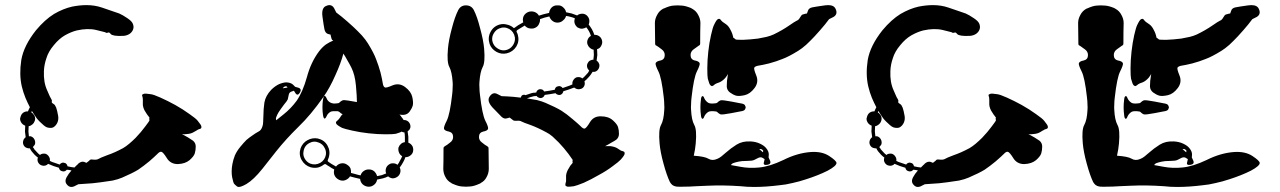

<svg xmlns="http://www.w3.org/2000/svg" viewBox="-20 -741 5079 762"><path d="M764.6 -261.7Q779.3 -244.1 779.3 -238.3Q779.3 -237.3 779.3 -236.3Q779.3 -232.4 777.3 -231.4Q775.4 -229.5 770.5 -228.5Q764.6 -226.6 762.7 -224.6Q759.8 -223.6 749 -216.8Q738.3 -210 721.7 -209Q715.8 -208 711.9 -208Q707 -208 702.1 -209Q713.9 -202.1 726.6 -195.3Q739.3 -187.5 746.1 -182.6Q756.8 -173.8 756.8 -159.2Q756.8 -144.5 752.9 -131.8Q749 -120.1 732.4 -105.5Q714.8 -90.8 685.5 -89.8Q656.2 -89.8 641.6 -114.3Q627 -137.7 620.1 -138.7Q613.3 -139.6 604.5 -129.9Q594.7 -120.1 572.3 -100.6Q549.8 -82 528.3 -67.4Q505.9 -53.7 464.8 -36.1Q449.2 -29.3 426.8 -24.4Q403.3 -20.5 379.9 -17.6Q345.7 -12.7 318.4 -11.7Q291 -9.8 291 -9.8Q291 -9.8 273.4 -1Q267.6 1 262.7 1Q252 1 243.2 -11.7Q236.3 -22.5 244.1 -37.1Q252 -51.8 263.7 -64.5Q258.8 -65.4 254.9 -66.4Q250 -66.4 245.1 -67.4Q242.2 -63.5 237.3 -61.5Q231.4 -59.6 226.6 -61.5Q221.7 -62.5 217.8 -66.4Q214.8 -70.3 213.9 -75.2Q203.1 -78.1 192.4 -82Q181.6 -85.9 170.9 -90.8Q167 -85.9 160.2 -84Q153.3 -82 147.5 -84Q137.7 -85.9 131.8 -95.7Q127 -104.5 129.9 -114.3Q129.9 -114.3 129.9 -114.3Q129.9 -114.3 130.9 -115.2Q123 -121.1 117.2 -127Q111.3 -133.8 105.5 -140.6Q103.5 -143.6 101.6 -146.5Q99.6 -149.4 98.6 -152.3Q95.7 -152.3 93.8 -152.3Q90.8 -152.3 88.9 -153.3Q79.1 -155.3 74.2 -164.1Q69.3 -172.9 72.3 -182.6Q73.2 -187.5 76.2 -190.4Q78.1 -194.3 82 -196.3Q80.1 -207 79.1 -218.8Q79.1 -229.5 80.1 -242.2Q69.3 -246.1 63.5 -255.9Q59.6 -262.7 59.6 -269.5Q60.5 -273.4 61.5 -277.3Q64.5 -288.1 72.3 -293.9Q81.1 -299.8 90.8 -298.8Q92.8 -303.7 94.7 -307.6Q96.7 -311.5 98.6 -315.4Q89.8 -332 81.1 -352.5Q72.3 -374 66.4 -398.4Q55.7 -445.3 64.5 -502.9Q74.2 -559.6 123 -621.1Q158.2 -663.1 194.3 -685.5Q231.4 -707 266.6 -714.8Q296.9 -720.7 323.2 -720.7Q356.4 -720.7 384.8 -710.9Q437.5 -693.4 453.1 -687.5Q466.8 -681.6 485.4 -668.9Q502.9 -657.2 506.8 -647.5Q508.8 -643.6 509.8 -636.7Q510.7 -629.9 507.8 -623Q503.9 -613.3 494.1 -606.4Q483.4 -599.6 469.7 -598.6Q447.3 -597.7 435.5 -599.6Q423.8 -601.6 419.9 -605.5Q417 -609.4 414.1 -611.3Q411.1 -613.3 408.2 -611.3Q405.3 -610.4 402.3 -610.4Q399.4 -611.3 396.5 -613.3Q394.5 -614.3 361.3 -622.1Q328.1 -629.9 284.2 -620.1Q261.7 -614.3 237.3 -600.6Q213.9 -586.9 193.4 -561.5Q171.9 -536.1 164.1 -509.8Q155.3 -484.4 154.3 -459Q152.3 -415 167 -382.8Q180.7 -350.6 182.6 -349.6Q184.6 -346.7 185.5 -343.8Q186.5 -340.8 185.5 -337.9Q184.6 -334 187.5 -332Q189.5 -330.1 194.3 -327.1Q198.2 -325.2 203.1 -313.5Q207 -302.7 210.9 -280.3Q212.9 -266.6 208 -254.9Q203.1 -244.1 195.3 -238.3Q189.5 -233.4 181.6 -233.4Q174.8 -233.4 170.9 -234.4Q161.1 -235.4 145.5 -251Q128.9 -265.6 121.1 -278.3Q118.2 -282.2 115.2 -287.1Q111.3 -293 106.4 -300.8Q106.4 -298.8 105.5 -297.9Q104.5 -296.9 104.5 -294.9Q112.3 -290 117.2 -281.2Q121.1 -271.5 118.2 -261.7Q115.2 -252.9 108.4 -247.1Q101.6 -241.2 93.8 -240.2Q92.8 -229.5 92.8 -219.7Q93.8 -210 94.7 -200.2Q96.7 -200.2 98.6 -200.2Q99.6 -200.2 101.6 -200.2Q111.3 -197.3 116.2 -188.5Q121.1 -179.7 119.1 -169.9Q118.2 -166 115.2 -163.1Q113.3 -160.2 110.4 -157.2Q112.3 -155.3 113.3 -153.3Q115.2 -151.4 116.2 -148.4Q121.1 -142.6 127 -136.7Q131.8 -130.9 138.7 -126Q142.6 -129.9 148.4 -130.9Q154.3 -131.8 160.2 -130.9Q168.9 -127.9 173.8 -120.1Q179.7 -111.3 177.7 -102.5Q186.5 -97.7 197.3 -94.7Q207 -90.8 216.8 -87.9Q219.7 -92.8 225.6 -94.7Q230.5 -96.7 235.4 -94.7Q241.2 -93.8 244.1 -89.8Q247.1 -85.9 248 -81.1Q254.9 -80.1 261.7 -78.1Q268.6 -77.1 275.4 -76.2Q280.3 -81.1 284.2 -85Q289.1 -88.9 291 -91.8Q302.7 -101.6 313.5 -98.6Q323.2 -94.7 323.2 -94.7Q323.2 -94.7 328.1 -98.6Q334 -102.5 336.9 -106.4Q340.8 -109.4 352.5 -107.4Q364.3 -106.4 371.1 -110.4Q377 -114.3 405.3 -125Q434.6 -134.8 468.8 -153.3Q480.5 -160.2 493.2 -170.9Q505.9 -181.6 518.6 -194.3Q541 -217.8 556.6 -239.3Q573.2 -260.7 573.2 -263.7Q573.2 -266.6 572.3 -269.5Q572.3 -272.5 573.2 -274.4Q569.3 -279.3 563.5 -287.1Q558.6 -293.9 553.7 -302.7Q545.9 -318.4 546.9 -331.1Q546.9 -343.8 546.9 -346.7Q546.9 -349.6 545.9 -355.5Q543.9 -360.4 543.9 -363.3Q543.9 -366.2 549.8 -368.2Q554.7 -371.1 578.1 -367.2Q588.9 -366.2 617.2 -353.5Q645.5 -340.8 675.8 -324.2Q707 -306.6 732.4 -288.1Q757.8 -270.5 764.6 -261.7Z M1600.6 -174.8Q1600.6 -174.8 1600.6 -174.8Q1611.3 -170.9 1617.2 -160.2Q1620.1 -154.3 1620.1 -146.5Q1620.1 -142.6 1619.1 -138.7Q1616.2 -128.9 1607.4 -123Q1599.6 -117.2 1588.9 -117.2Q1585 -105.5 1579.1 -95.7Q1573.2 -85 1566.4 -76.2Q1571.3 -66.4 1568.4 -55.7Q1565.4 -44.9 1556.6 -39.1Q1547.9 -33.2 1538.1 -33.2Q1528.3 -34.2 1520.5 -41Q1510.7 -36.1 1500 -33.2Q1488.3 -30.3 1476.6 -28.3Q1474.6 -15.6 1464.8 -7.8Q1454.1 1 1441.4 0Q1428.7 -1 1418.9 -9.8Q1410.2 -18.6 1409.2 -31.2Q1409.2 -31.2 1409.2 -31.2Q1409.2 -31.2 1408.2 -31.2Q1398.4 -33.2 1387.7 -36.1Q1377.9 -38.1 1369.1 -41Q1368.2 -41 1368.2 -40Q1368.2 -39.1 1367.2 -38.1Q1358.4 -27.3 1344.7 -24.4Q1331.1 -22.5 1319.3 -31.2Q1310.5 -37.1 1306.6 -47.9Q1303.7 -57.6 1306.6 -68.4Q1294.9 -74.2 1287.1 -80.1Q1278.3 -85 1273.4 -88.9Q1271.5 -89.8 1270.5 -89.8Q1268.6 -89.8 1266.6 -88.9Q1255.9 -80.1 1242.2 -76.2Q1227.5 -73.2 1212.9 -77.1Q1189.5 -84 1176.8 -106.4Q1165 -127.9 1172.9 -152.3Q1180.7 -173.8 1200.2 -184.6Q1219.7 -195.3 1241.2 -191.4Q1266.6 -185.5 1279.3 -164.1Q1292 -141.6 1285.2 -118.2Q1285.2 -115.2 1283.2 -112.3Q1282.2 -109.4 1281.2 -106.4Q1280.3 -104.5 1280.3 -102.5Q1281.2 -100.6 1282.2 -99.6Q1287.1 -95.7 1294.9 -90.8Q1302.7 -85.9 1313.5 -80.1Q1322.3 -90.8 1335 -92.8Q1348.6 -94.7 1359.4 -85.9Q1367.2 -81.1 1371.1 -72.3Q1374 -63.5 1373 -54.7Q1381.8 -51.8 1391.6 -49.8Q1400.4 -46.9 1411.1 -44.9Q1414.1 -55.7 1423.8 -62.5Q1433.6 -69.3 1445.3 -68.4Q1457 -68.4 1465.8 -60.5Q1473.6 -52.7 1476.6 -42Q1486.3 -43.9 1495.1 -45.9Q1503.9 -48.8 1512.7 -52.7Q1508.8 -61.5 1511.7 -72.3Q1514.6 -82 1523.4 -87.9Q1531.2 -93.8 1541 -92.8Q1549.8 -92.8 1557.6 -86.9Q1563.5 -94.7 1567.4 -103.5Q1572.3 -111.3 1576.2 -121.1Q1567.4 -126 1563.5 -135.7Q1559.6 -145.5 1561.5 -155.3Q1564.5 -164.1 1571.3 -169.9Q1578.1 -175.8 1586.9 -176.8Q1586.9 -186.5 1586.9 -197.3Q1586.9 -207 1585 -215.8Q1583 -215.8 1582 -215.8Q1580.1 -216.8 1578.1 -216.8Q1577.1 -216.8 1576.2 -217.8Q1575.2 -217.8 1574.2 -218.8Q1571.3 -216.8 1565.4 -214.8Q1559.6 -212.9 1550.8 -210Q1541 -208 1509.8 -208Q1478.5 -208 1443.4 -211.9Q1408.2 -215.8 1377.9 -222.7Q1347.7 -229.5 1337.9 -233.4Q1317.4 -244.1 1314.5 -250Q1312.5 -254.9 1313.5 -256.8Q1314.5 -258.8 1319.3 -262.7Q1323.2 -266.6 1325.2 -268.6Q1326.2 -270.5 1330.1 -275.4Q1333 -281.2 1339.8 -288.1Q1333 -290 1329.1 -294.9Q1325.2 -298.8 1319.3 -299.8Q1313.5 -299.8 1304.7 -299.8Q1295.9 -299.8 1291 -296.9Q1280.3 -290 1276.4 -280.3Q1271.5 -269.5 1267.6 -270.5Q1263.7 -271.5 1261.7 -286.1Q1259.8 -299.8 1259.8 -311.5Q1259.8 -312.5 1259.8 -315.4Q1259.8 -317.4 1259.8 -318.4Q1259.8 -330.1 1261.7 -344.7Q1263.7 -358.4 1267.6 -360.4Q1271.5 -361.3 1276.4 -350.6Q1280.3 -339.8 1291 -334Q1295.9 -331.1 1304.7 -330.1Q1313.5 -330.1 1319.3 -331.1Q1325.2 -331.1 1329.1 -335.9Q1333 -339.8 1339.8 -342.8Q1344.7 -344.7 1362.3 -341.8Q1380.9 -338.9 1396.5 -335.9Q1396.5 -358.4 1392.6 -401.4Q1388.7 -444.3 1375 -471.7Q1367.2 -487.3 1358.4 -502Q1350.6 -516.6 1342.8 -528.3Q1333 -490.2 1310.5 -441.4Q1289.1 -392.6 1263.7 -356.4Q1213.9 -285.2 1164.1 -237.3Q1114.3 -188.5 1076.2 -140.6Q1056.6 -116.2 1021.5 -71.3Q986.3 -27.3 958 -10.7Q937.5 1 927.7 1Q923.8 1 920.9 -1Q912.1 -7.8 909.2 -11.7Q906.2 -14.6 901.4 -37.1Q899.4 -47.9 899.4 -60.5Q899.4 -74.2 902.3 -89.8Q905.3 -106.4 912.1 -124Q919.9 -141.6 933.6 -158.2Q947.3 -174.8 958 -185.5Q969.7 -195.3 978.5 -201.2Q996.1 -213.9 1005.9 -218.8Q1016.6 -223.6 1021.5 -239.3Q1024.4 -247.1 1024.4 -257.8Q1025.4 -269.5 1025.4 -282.2Q1025.4 -306.6 1029.3 -334Q1034.2 -361.3 1056.6 -384.8Q1071.3 -399.4 1087.9 -407.2Q1104.5 -414.1 1117.2 -414.1Q1133.8 -413.1 1142.6 -405.3Q1151.4 -396.5 1151.4 -396.5Q1151.4 -396.5 1165 -392.6Q1178.7 -387.7 1169.9 -373Q1161.1 -359.4 1153.3 -370.1Q1146.5 -380.9 1146.5 -380.9Q1146.5 -380.9 1137.7 -377.9Q1127.9 -375 1126 -365.2Q1124 -354.5 1122.1 -346.7Q1119.1 -339.8 1107.4 -326.2Q1102.5 -320.3 1093.8 -307.6Q1084 -293.9 1080.1 -285.2Q1074.2 -273.4 1075.2 -268.6Q1076.2 -263.7 1076.2 -263.7Q1076.2 -263.7 1105.5 -287.1Q1134.8 -310.5 1157.2 -340.8Q1181.6 -376 1198.2 -435.5Q1213.9 -494.1 1246.1 -537.1Q1258.8 -553.7 1273.4 -564.5Q1288.1 -574.2 1302.7 -580.1Q1299.8 -582 1297.9 -583Q1296.9 -585 1295.9 -586.9Q1294.9 -590.8 1293 -597.7Q1292 -603.5 1292 -603.5Q1292 -603.5 1281.2 -606.4Q1270.5 -610.4 1267.6 -625Q1264.6 -639.6 1259.8 -674.8Q1254.9 -710.9 1275.4 -717.8Q1281.2 -720.7 1287.1 -720.7Q1298.8 -720.7 1305.7 -709Q1314.5 -691.4 1314.5 -691.4Q1314.5 -691.4 1335.9 -674.8Q1357.4 -657.2 1382.8 -633.8Q1400.4 -617.2 1416 -600.6Q1431.6 -583 1440.4 -568.4Q1463.9 -530.3 1472.7 -505.9Q1482.4 -481.4 1490.2 -453.1Q1497.1 -424.8 1499 -411.1Q1501 -397.5 1506.8 -394.5Q1511.7 -390.6 1538.1 -402.3Q1564.5 -413.1 1587.9 -395.5Q1611.3 -377.9 1616.2 -356.4Q1621.1 -334 1618.2 -322.3Q1614.3 -309.6 1605.5 -297.9Q1596.7 -286.1 1582 -285.2Q1579.1 -285.2 1575.2 -285.2Q1570.3 -285.2 1565.4 -286.1Q1568.4 -283.2 1570.3 -281.2Q1572.3 -278.3 1574.2 -275.4Q1576.2 -273.4 1578.1 -270.5Q1580.1 -267.6 1582 -264.6Q1584 -264.6 1586.9 -264.6Q1588.9 -264.6 1590.8 -263.7Q1600.6 -260.7 1605.5 -252Q1610.4 -243.2 1608.4 -233.4Q1606.4 -229.5 1604.5 -225.6Q1601.6 -222.7 1597.7 -219.7Q1599.6 -209 1600.6 -198.2Q1600.6 -186.5 1600.6 -174.8ZM1112.3 -398.4Q1112.3 -398.4 1112.3 -398.4Q1106.4 -396.5 1104.5 -393.6Q1102.5 -390.6 1102.5 -390.6Q1108.4 -391.6 1121.1 -393.6Q1121.1 -393.6 1119.1 -396.5Q1117.2 -399.4 1112.3 -398.4ZM1273.4 -127Q1275.4 -142.6 1267.6 -155.3Q1260.7 -168.9 1246.1 -174.8Q1225.6 -183.6 1207 -172.9Q1187.5 -162.1 1184.6 -139.6Q1181.6 -125 1189.5 -111.3Q1197.3 -97.7 1210.9 -91.8Q1231.4 -84 1251 -94.7Q1269.5 -105.5 1273.4 -127Z M1913.1 -161.1Q1913.1 -161.1 1913.1 -161.1Q1916 -159.2 1918 -157.2Q1918.9 -154.3 1918.9 -152.3Q1918.9 -125 1919.9 -71.3Q1919.9 -53.7 1911.1 -38.1Q1903.3 -22.5 1887.7 -14.6Q1886.7 -13.7 1885.7 -12.7Q1883.8 -11.7 1882.8 -11.7Q1861.3 -2 1846.7 -1Q1832 0 1829.1 0Q1827.1 0 1812.5 -1Q1797.9 -2 1776.4 -11.7Q1775.4 -11.7 1773.4 -12.7Q1772.5 -13.7 1771.5 -14.6Q1755.9 -22.5 1748 -38.1Q1739.3 -53.7 1739.3 -71.3Q1740.2 -97.7 1740.2 -152.3Q1740.2 -154.3 1741.2 -157.2Q1743.2 -159.2 1746.1 -161.1Q1753.9 -165 1765.6 -174.8Q1778.3 -183.6 1778.3 -197.3Q1778.3 -214.8 1761.7 -218.8Q1745.1 -221.7 1742.2 -229.5Q1740.2 -237.3 1752.9 -261.7Q1765.6 -287.1 1774.4 -365.2Q1776.4 -380.9 1776.4 -393.6Q1777.3 -406.2 1776.4 -416Q1773.4 -456.1 1763.7 -474.6Q1752.9 -493.2 1757.8 -547.9Q1760.7 -582 1773.4 -628.9Q1785.2 -674.8 1798.8 -701.2Q1808.6 -719.7 1829.1 -719.7Q1850.6 -719.7 1860.4 -701.2Q1874 -674.8 1885.7 -627.9Q1898.4 -582 1901.4 -547.9Q1906.2 -493.2 1895.5 -474.6Q1885.7 -456.1 1882.8 -416Q1881.8 -406.2 1882.8 -393.6Q1882.8 -380.9 1884.8 -365.2Q1893.6 -287.1 1906.2 -261.7Q1918.9 -237.3 1917 -229.5Q1914.1 -221.7 1897.5 -218.8Q1880.9 -214.8 1880.9 -197.3Q1880.9 -183.6 1893.6 -174.8Q1905.3 -165 1913.1 -161.1ZM2457 -138.7Q2457 -138.7 2457 -138.7Q2459 -137.7 2459 -132.8Q2459 -131.8 2459 -130.9Q2459 -125 2443.4 -107.4Q2436.5 -99.6 2411.1 -81.1Q2386.7 -62.5 2355.5 -45.9Q2325.2 -28.3 2296.9 -15.6Q2267.6 -3.9 2257.8 -2Q2244.1 0 2236.3 0Q2231.4 0 2229.5 -1Q2223.6 -3.9 2223.6 -5.9Q2223.6 -8.8 2224.6 -14.6Q2226.6 -19.5 2226.6 -22.5Q2226.6 -25.4 2226.6 -38.1Q2225.6 -50.8 2233.4 -66.4Q2238.3 -75.2 2243.2 -83Q2249 -89.8 2252.9 -94.7Q2252 -97.7 2252 -100.6Q2252.9 -103.5 2252.9 -106.4Q2252 -108.4 2236.3 -129.9Q2219.7 -152.3 2197.3 -175.8Q2185.5 -187.5 2172.9 -199.2Q2160.2 -210 2148.4 -215.8Q2114.3 -234.4 2085 -245.1Q2056.6 -254.9 2049.8 -258.8Q2043.9 -262.7 2032.2 -261.7Q2020.5 -260.7 2016.6 -263.7Q2012.7 -266.6 2007.8 -270.5Q2002.9 -274.4 2002.9 -274.4Q2002.9 -274.4 1992.2 -271.5Q1981.4 -267.6 1970.7 -277.3Q1960 -288.1 1935.5 -313.5Q1911.1 -339.8 1922.9 -357.4Q1935.5 -377 1953.1 -368.2Q1970.7 -359.4 1970.7 -359.4Q1970.7 -359.4 1993.2 -358.4Q2015.6 -357.4 2046.9 -353.5Q2046.9 -353.5 2046.9 -354.5Q2046.9 -354.5 2046.9 -354.5Q2047.9 -357.4 2049.8 -360.4Q2051.8 -363.3 2055.7 -364.3Q2058.6 -365.2 2060.5 -365.2Q2063.5 -364.3 2065.4 -363.3Q2072.3 -366.2 2080.1 -368.2Q2087.9 -371.1 2096.7 -373Q2098.6 -373 2101.6 -373Q2104.5 -374 2108.4 -374Q2109.4 -378.9 2112.3 -381.8Q2115.2 -384.8 2120.1 -386.7Q2126 -387.7 2131.8 -385.7Q2136.7 -383.8 2139.6 -377.9Q2149.4 -379.9 2160.2 -380.9Q2169.9 -382.8 2181.6 -384.8Q2182.6 -389.6 2185.5 -393.6Q2188.5 -397.5 2194.3 -398.4Q2199.2 -400.4 2204.1 -398.4Q2210 -396.5 2212.9 -391.6Q2222.7 -394.5 2232.4 -398.4Q2242.2 -401.4 2252 -406.2Q2250 -415 2255.9 -423.8Q2260.7 -431.6 2269.5 -434.6Q2275.4 -435.5 2281.2 -434.6Q2287.1 -433.6 2291 -429.7Q2297.9 -434.6 2302.7 -440.4Q2308.6 -446.3 2313.5 -452.1Q2314.5 -454.1 2316.4 -457Q2317.4 -459 2318.4 -460.9Q2316.4 -462.9 2313.5 -466.8Q2311.5 -469.7 2310.5 -473.6Q2307.6 -483.4 2313.5 -492.2Q2318.4 -501 2328.1 -502.9Q2329.1 -503.9 2331.1 -503.9Q2333 -503.9 2335 -503.9Q2335.9 -513.7 2336.9 -523.4Q2336.9 -533.2 2335.9 -543.9Q2328.1 -544.9 2321.3 -550.8Q2314.5 -556.6 2311.5 -565.4Q2308.6 -575.2 2312.5 -584Q2316.4 -593.8 2325.2 -598.6Q2322.3 -608.4 2317.4 -617.2Q2312.5 -626 2306.6 -632.8Q2299.8 -627.9 2290 -627Q2281.2 -627 2272.5 -631.8Q2263.7 -638.7 2260.7 -648.4Q2257.8 -658.2 2261.7 -668Q2253.9 -671.9 2245.1 -673.8Q2235.4 -676.8 2226.6 -677.7Q2223.6 -667 2214.8 -660.2Q2207 -652.3 2195.3 -651.4Q2182.6 -650.4 2173.8 -657.2Q2164.1 -664.1 2160.2 -675.8Q2150.4 -672.9 2140.6 -670.9Q2131.8 -668 2123 -665Q2124 -656.2 2120.1 -648.4Q2117.2 -639.6 2109.4 -633.8Q2098.6 -626 2085 -627.9Q2071.3 -628.9 2062.5 -639.6Q2052.7 -633.8 2044.9 -628.9Q2037.1 -624 2032.2 -621.1Q2030.3 -619.1 2030.3 -617.2Q2029.3 -615.2 2030.3 -614.3Q2032.2 -611.3 2033.2 -608.4Q2034.2 -605.5 2035.2 -602.5Q2042 -578.1 2029.3 -556.6Q2015.6 -535.2 1991.2 -529.3Q1969.7 -524.4 1950.2 -535.2Q1929.7 -546.9 1922.9 -567.4Q1915 -591.8 1926.8 -614.3Q1938.5 -636.7 1962.9 -643.6Q1977.5 -647.5 1991.2 -643.6Q2005.9 -640.6 2016.6 -631.8Q2017.6 -629.9 2019.5 -629.9Q2021.5 -629.9 2022.5 -630.9Q2028.3 -634.8 2036.1 -640.6Q2044.9 -645.5 2056.6 -652.3Q2053.7 -662.1 2056.6 -672.9Q2059.6 -682.6 2069.3 -689.5Q2080.1 -697.3 2094.7 -695.3Q2108.4 -693.4 2117.2 -681.6Q2117.2 -680.7 2118.2 -680.7Q2118.2 -679.7 2118.2 -678.7Q2127.9 -681.6 2137.7 -684.6Q2147.5 -686.5 2158.2 -689.5Q2158.2 -689.5 2158.2 -689.5Q2159.2 -689.5 2159.2 -689.5Q2160.2 -701.2 2168.9 -710.9Q2177.7 -719.7 2190.4 -719.7Q2191.4 -719.7 2192.4 -719.7Q2205.1 -720.7 2213.9 -712.9Q2224.6 -704.1 2226.6 -692.4Q2238.3 -690.4 2249 -687.5Q2259.8 -683.6 2270.5 -679.7Q2277.3 -685.5 2288.1 -686.5Q2297.9 -687.5 2306.6 -681.6Q2315.4 -674.8 2318.4 -664.1Q2320.3 -653.3 2316.4 -643.6Q2323.2 -634.8 2329.1 -625Q2335 -614.3 2338.9 -602.5Q2348.6 -603.5 2357.4 -597.7Q2366.2 -591.8 2369.1 -581.1Q2372.1 -570.3 2366.2 -559.6Q2361.3 -548.8 2349.6 -545.9Q2350.6 -533.2 2350.6 -522.5Q2349.6 -510.7 2347.7 -500Q2351.6 -498 2354.5 -494.1Q2356.4 -491.2 2358.4 -486.3Q2360.4 -476.6 2355.5 -467.8Q2350.6 -459 2340.8 -456.1Q2338.9 -456.1 2335.9 -456.1Q2334 -455.1 2332 -456.1Q2330.1 -453.1 2328.1 -450.2Q2326.2 -447.3 2324.2 -444.3Q2319.3 -437.5 2312.5 -430.7Q2306.6 -423.8 2299.8 -418.9Q2299.8 -418 2299.8 -418Q2299.8 -418 2299.8 -417Q2302.7 -407.2 2297.9 -398.4Q2293 -389.6 2283.2 -387.7Q2276.4 -385.7 2269.5 -387.7Q2263.7 -389.6 2258.8 -393.6Q2248 -389.6 2237.3 -385.7Q2226.6 -381.8 2215.8 -378.9Q2214.8 -374 2211.9 -370.1Q2209 -366.2 2203.1 -364.3Q2198.2 -363.3 2193.4 -365.2Q2187.5 -367.2 2184.6 -371.1Q2172.9 -369.1 2162.1 -367.2Q2151.4 -365.2 2141.6 -364.3Q2140.6 -360.4 2137.7 -357.4Q2133.8 -353.5 2129.9 -352.5Q2124 -350.6 2118.2 -353.5Q2112.3 -355.5 2109.4 -360.4Q2106.4 -360.4 2104.5 -359.4Q2101.6 -359.4 2099.6 -359.4Q2091.8 -357.4 2085 -355.5Q2078.1 -353.5 2071.3 -350.6Q2091.8 -347.7 2111.3 -343.8Q2130.9 -338.9 2144.5 -333Q2185.5 -315.4 2208 -301.8Q2229.5 -288.1 2252 -268.6Q2274.4 -250 2284.2 -240.2Q2293 -230.5 2299.8 -230.5Q2306.6 -231.4 2321.3 -255.9Q2335.9 -280.3 2365.2 -279.3Q2394.5 -279.3 2412.1 -263.7Q2428.7 -249 2432.6 -237.3Q2436.5 -225.6 2436.5 -210Q2436.5 -195.3 2425.8 -186.5Q2418.9 -181.6 2406.2 -174.8Q2393.6 -167 2381.8 -161.1Q2386.7 -161.1 2391.6 -161.1Q2396.5 -161.1 2401.4 -161.1Q2418 -159.2 2428.7 -153.3Q2439.5 -146.5 2442.4 -144.5Q2444.3 -142.6 2450.2 -141.6Q2455.1 -139.6 2457 -138.7ZM1996.1 -544.9Q2009.8 -550.8 2017.6 -564.5Q2025.4 -578.1 2023.4 -592.8Q2019.5 -615.2 2001 -626Q1981.4 -636.7 1960.9 -627.9Q1947.3 -622.1 1939.5 -608.4Q1931.6 -595.7 1933.6 -580.1Q1937.5 -558.6 1956.1 -547.9Q1975.6 -536.1 1996.1 -544.9Z M2767.6 -269.5Q2762.7 -271.5 2761.7 -285.2Q2759.8 -299.8 2759.8 -311.5Q2759.8 -312.5 2759.8 -314.5Q2759.8 -317.4 2759.8 -318.4Q2759.8 -330.1 2761.7 -344.7Q2762.7 -358.4 2767.6 -359.4Q2771.5 -361.3 2775.4 -350.6Q2780.3 -339.8 2791 -333Q2795.9 -330.1 2804.7 -330.1Q2813.5 -330.1 2819.3 -331.1Q2825.2 -331.1 2829.1 -335.9Q2833 -339.8 2839.8 -342.8Q2846.7 -344.7 2882.8 -337.9Q2918 -331.1 2918 -331.1Q2933.6 -329.1 2936.5 -323.2Q2939.5 -317.4 2939.5 -314.5Q2939.5 -312.5 2936.5 -306.6Q2933.6 -300.8 2918 -298.8Q2918 -298.8 2882.8 -292Q2846.7 -285.2 2839.8 -287.1Q2833 -290 2829.1 -293.9Q2825.2 -298.8 2819.3 -298.8Q2813.5 -299.8 2804.7 -299.8Q2795.9 -299.8 2791 -296.9Q2780.3 -290 2775.4 -279.3Q2771.5 -268.6 2767.6 -269.5ZM2806.6 -399.4Q2806.6 -399.4 2806.6 -399.4Q2804.7 -398.4 2799.8 -402.3Q2794.9 -406.2 2789.1 -428.7Q2787.1 -438.5 2787.1 -469.7Q2787.1 -501 2791 -536.1Q2794.9 -571.3 2801.8 -601.6Q2808.6 -631.8 2813.5 -641.6Q2823.2 -662.1 2829.1 -665Q2834 -667 2835.9 -666Q2838.9 -665 2841.8 -660.2Q2845.7 -656.2 2847.7 -654.3Q2850.6 -652.3 2860.4 -645.5Q2871.1 -638.7 2878.9 -623Q2883.8 -614.3 2886.7 -605.5Q2889.6 -596.7 2890.6 -590.8Q2893.6 -589.8 2895.5 -587.9Q2897.5 -585.9 2900.4 -584Q2902.3 -583 2929.7 -583Q2957 -584 2988.3 -587.9Q3005.9 -590.8 3022.5 -594.7Q3038.1 -598.6 3050.8 -604.5Q3085 -621.1 3110.4 -638.7Q3135.7 -656.2 3142.6 -659.2Q3149.4 -661.1 3155.3 -671.9Q3161.1 -682.6 3166 -683.6Q3170.9 -684.6 3176.8 -686.5Q3182.6 -687.5 3182.6 -687.5Q3182.6 -687.5 3186.5 -698.2Q3189.5 -709 3204.1 -711.9Q3218.8 -714.8 3253.9 -719.7Q3260.7 -720.7 3266.6 -720.7Q3291 -720.7 3296.9 -704.1Q3299.8 -698.2 3299.8 -692.4Q3299.8 -680.7 3288.1 -673.8Q3270.5 -665 3270.5 -665Q3270.5 -665 3253.9 -643.6Q3236.3 -622.1 3212.9 -596.7Q3196.3 -579.1 3179.7 -563.5Q3162.1 -547.9 3147.5 -539.1Q3109.4 -515.6 3085 -506.8Q3061.5 -497.1 3032.2 -489.3Q3003.9 -482.4 2990.2 -480.5Q2977.5 -478.5 2973.6 -472.7Q2970.7 -467.8 2981.4 -441.4Q2992.2 -415 2974.6 -391.6Q2957 -368.2 2935.5 -363.3Q2914.1 -358.4 2901.4 -361.3Q2888.7 -365.2 2877 -374Q2865.2 -382.8 2864.3 -397.5Q2864.3 -405.3 2865.2 -419.9Q2867.2 -434.6 2869.1 -447.3Q2867.2 -443.4 2864.3 -439.5Q2861.3 -435.5 2858.4 -431.6Q2846.7 -418.9 2835 -414.1Q2823.2 -410.2 2820.3 -408.2Q2817.4 -407.2 2813.5 -403.3Q2809.6 -400.4 2806.6 -399.4ZM3198.2 -137.7Q3198.2 -137.7 3198.2 -137.7Q3242.2 -140.6 3270.5 -122.1Q3298.8 -103.5 3299.8 -94.7Q3300.8 -83 3264.6 -63.5Q3227.5 -44.9 3178.7 -29.3Q3152.3 -20.5 3125 -14.6Q3097.7 -7.8 3074.2 -5.9Q3019.5 1 2972.7 1Q2944.3 1 2918.9 -2Q2849.6 -6.8 2788.1 -3.9Q2770.5 -2.9 2744.1 -2Q2716.8 0 2688.5 0Q2685.5 0 2674.8 0Q2665 0 2662.1 -1Q2655.3 -2 2648.4 -6.8Q2642.6 -11.7 2638.7 -18.6Q2626 -44.9 2613.3 -91.8Q2600.6 -137.7 2597.7 -171.9Q2592.8 -226.6 2603.5 -245.1Q2614.3 -264.6 2616.2 -303.7Q2617.2 -314.5 2616.2 -326.2Q2616.2 -338.9 2614.3 -354.5Q2605.5 -433.6 2592.8 -458Q2580.1 -483.4 2582 -490.2Q2585 -498 2601.6 -501Q2618.2 -504.9 2618.2 -522.5Q2618.2 -536.1 2606.4 -544.9Q2593.8 -554.7 2585.9 -559.6Q2583 -560.5 2581.1 -562.5Q2580.1 -565.4 2580.1 -567.4Q2580.1 -594.7 2579.1 -649.4Q2579.1 -666 2587.9 -681.6Q2595.7 -697.3 2611.3 -706.1Q2612.3 -706.1 2613.3 -707Q2615.2 -708 2616.2 -708Q2637.7 -717.8 2652.3 -718.8Q2667 -719.7 2668.9 -719.7Q2671.9 -719.7 2686.5 -718.8Q2701.2 -717.8 2722.7 -709Q2723.6 -708 2725.6 -707Q2726.6 -707 2727.5 -706.1Q2743.2 -697.3 2751 -681.6Q2759.8 -666 2759.8 -649.4Q2758.8 -622.1 2758.8 -568.4Q2758.8 -565.4 2757.8 -563.5Q2755.9 -560.5 2752.9 -559.6Q2745.1 -554.7 2732.4 -544.9Q2720.7 -536.1 2720.7 -522.5Q2720.7 -504.9 2737.3 -501Q2753.9 -498 2756.8 -490.2Q2758.8 -483.4 2746.1 -458Q2733.4 -433.6 2724.6 -354.5Q2722.7 -338.9 2722.7 -326.2Q2721.7 -314.5 2722.7 -304.7Q2724.6 -264.6 2735.4 -245.1Q2746.1 -226.6 2741.2 -171.9Q2740.2 -161.1 2738.3 -148.4Q2736.3 -136.7 2733.4 -123Q2776.4 -120.1 2791 -111.3Q2806.6 -101.6 2826.2 -110.4Q2834 -113.3 2842.8 -120.1Q2851.6 -127.9 2861.3 -135.7Q2879.9 -152.3 2903.3 -167Q2926.8 -181.6 2959 -179.7Q2979.5 -178.7 2996.1 -170.9Q3012.7 -163.1 3020.5 -153.3Q3031.2 -140.6 3031.2 -127.9Q3030.3 -116.2 3030.3 -116.2Q3030.3 -116.2 3036.1 -103.5Q3042 -89.8 3025.4 -86.9Q3007.8 -84 3011.7 -96.7Q3014.6 -109.4 3014.6 -109.4Q3014.6 -109.4 3006.8 -114.3Q2999 -119.1 2989.3 -114.3Q2980.5 -109.4 2973.6 -106.4Q2965.8 -102.5 2948.2 -102.5Q2940.4 -102.5 2924.8 -101.6Q2909.2 -99.6 2899.4 -96.7Q2887.7 -93.8 2883.8 -89.8Q2880.9 -85.9 2880.9 -85.9Q2880.9 -85.9 2918 -79.1Q2954.1 -72.3 2992.2 -76.2Q3035.2 -80.1 3089.8 -106.4Q3144.5 -133.8 3198.2 -137.7ZM3005.9 -146.5Q3001 -150.4 2997.1 -149.4Q2993.2 -149.4 2993.2 -149.4Q2998 -144.5 3007.8 -136.7Q3007.8 -136.7 3008.8 -140.6Q3009.8 -143.6 3005.9 -146.5Z M4124 -261.7Q4138.7 -244.1 4138.7 -238.3Q4138.7 -237.3 4138.7 -236.3Q4138.7 -232.4 4136.7 -231.4Q4134.8 -229.5 4129.9 -228.5Q4124 -226.6 4122.1 -224.6Q4119.1 -223.6 4108.4 -216.8Q4097.7 -210 4081.1 -209Q4075.2 -208 4071.3 -208Q4066.4 -208 4061.5 -209Q4073.2 -202.1 4085.9 -195.3Q4098.6 -187.5 4105.5 -182.6Q4116.2 -173.8 4116.2 -159.2Q4116.2 -144.5 4112.3 -131.8Q4108.4 -120.1 4091.8 -105.5Q4074.2 -90.8 4044.9 -89.8Q4015.6 -89.8 4001 -114.3Q3986.3 -137.7 3979.5 -138.7Q3972.7 -139.6 3963.9 -129.9Q3954.1 -120.1 3931.6 -100.6Q3909.2 -82 3887.7 -67.4Q3865.2 -53.7 3824.2 -36.1Q3808.6 -29.3 3786.1 -24.4Q3762.7 -20.5 3739.3 -17.6Q3705.1 -12.7 3677.7 -11.7Q3650.4 -9.8 3650.4 -9.8Q3650.4 -9.8 3632.8 -1Q3627 1 3622.1 1Q3611.3 1 3602.5 -11.7Q3595.7 -22.5 3603.5 -37.1Q3611.3 -51.8 3623 -64.5Q3618.2 -65.4 3614.3 -66.4Q3609.4 -66.4 3604.5 -67.4Q3601.6 -63.5 3596.7 -61.5Q3590.8 -59.6 3585.9 -61.5Q3581.1 -62.5 3577.1 -66.4Q3574.2 -70.3 3573.2 -75.2Q3562.5 -78.1 3551.8 -82Q3541 -85.9 3530.3 -90.8Q3526.4 -85.9 3519.5 -84Q3512.7 -82 3506.8 -84Q3497.1 -85.9 3491.2 -95.7Q3486.3 -104.5 3489.3 -114.3Q3489.3 -114.3 3489.3 -114.3Q3489.3 -114.3 3490.2 -115.2Q3482.4 -121.1 3476.6 -127Q3470.7 -133.8 3464.8 -140.6Q3462.9 -143.6 3460.9 -146.5Q3459 -149.4 3458 -152.3Q3455.1 -152.3 3453.1 -152.3Q3450.2 -152.3 3448.2 -153.3Q3438.5 -155.3 3433.6 -164.1Q3428.7 -172.9 3431.6 -182.6Q3432.6 -187.5 3435.5 -190.4Q3437.5 -194.3 3441.4 -196.3Q3439.5 -207 3438.5 -218.8Q3438.5 -229.5 3439.5 -242.2Q3428.7 -246.1 3422.9 -255.9Q3418.9 -262.7 3418.9 -269.5Q3419.9 -273.4 3420.9 -277.3Q3423.8 -288.1 3431.6 -293.9Q3440.4 -299.8 3450.2 -298.8Q3452.1 -303.7 3454.1 -307.6Q3456.1 -311.5 3458 -315.4Q3449.2 -332 3440.4 -352.5Q3431.6 -374 3425.8 -398.4Q3415 -445.3 3423.8 -502.9Q3433.6 -559.6 3482.4 -621.1Q3517.6 -663.1 3553.7 -685.5Q3590.8 -707 3626 -714.8Q3656.2 -720.7 3682.6 -720.7Q3715.8 -720.7 3744.1 -710.9Q3796.9 -693.4 3812.5 -687.5Q3826.2 -681.6 3844.7 -668.9Q3862.3 -657.2 3866.2 -647.5Q3868.2 -643.6 3869.1 -636.7Q3870.1 -629.9 3867.2 -623Q3863.3 -613.3 3853.5 -606.4Q3842.8 -599.6 3829.1 -598.6Q3806.6 -597.7 3794.9 -599.6Q3783.2 -601.6 3779.3 -605.5Q3776.4 -609.4 3773.4 -611.3Q3770.5 -613.3 3767.6 -611.3Q3764.6 -610.4 3761.7 -610.4Q3758.8 -611.3 3755.9 -613.3Q3753.9 -614.3 3720.7 -622.1Q3687.5 -629.9 3643.6 -620.1Q3621.1 -614.3 3596.7 -600.6Q3573.2 -586.9 3552.7 -561.5Q3531.2 -536.1 3523.4 -509.8Q3514.6 -484.4 3513.7 -459Q3511.7 -415 3526.4 -382.8Q3540 -350.6 3542 -349.6Q3543.9 -346.7 3544.9 -343.8Q3545.9 -340.8 3544.9 -337.9Q3543.9 -334 3546.9 -332Q3548.8 -330.1 3553.7 -327.1Q3557.6 -325.2 3562.5 -313.5Q3566.4 -302.7 3570.3 -280.3Q3572.3 -266.6 3567.4 -254.9Q3562.5 -244.1 3554.7 -238.3Q3548.8 -233.4 3541 -233.4Q3534.2 -233.4 3530.3 -234.4Q3520.5 -235.4 3504.9 -251Q3488.3 -265.6 3480.5 -278.3Q3477.5 -282.2 3474.6 -287.1Q3470.7 -293 3465.8 -300.8Q3465.8 -298.8 3464.8 -297.9Q3463.9 -296.9 3463.9 -294.9Q3471.7 -290 3476.6 -281.2Q3480.5 -271.5 3477.5 -261.7Q3474.6 -252.9 3467.8 -247.1Q3460.9 -241.2 3453.1 -240.2Q3452.1 -229.5 3452.1 -219.7Q3453.1 -210 3454.1 -200.2Q3456.1 -200.2 3458 -200.2Q3459 -200.2 3460.9 -200.2Q3470.7 -197.3 3475.6 -188.5Q3480.5 -179.7 3478.5 -169.9Q3477.5 -166 3474.6 -163.1Q3472.7 -160.2 3469.7 -157.2Q3471.7 -155.3 3472.7 -153.3Q3474.6 -151.4 3475.6 -148.4Q3480.5 -142.6 3486.3 -136.7Q3491.2 -130.9 3498 -126Q3502 -129.9 3507.8 -130.9Q3513.7 -131.8 3519.5 -130.9Q3528.3 -127.9 3533.2 -120.1Q3539.1 -111.3 3537.1 -102.5Q3545.9 -97.7 3556.6 -94.7Q3566.4 -90.8 3576.2 -87.9Q3579.1 -92.8 3585 -94.7Q3589.8 -96.7 3594.7 -94.7Q3600.6 -93.8 3603.5 -89.8Q3606.4 -85.9 3607.4 -81.1Q3614.3 -80.1 3621.1 -78.1Q3627.9 -77.1 3634.8 -76.2Q3639.6 -81.1 3643.6 -85Q3648.4 -88.9 3650.4 -91.8Q3662.1 -101.6 3672.9 -98.6Q3682.6 -94.7 3682.6 -94.7Q3682.6 -94.7 3687.5 -98.6Q3693.4 -102.5 3696.3 -106.4Q3700.2 -109.4 3711.9 -107.4Q3723.6 -106.4 3730.5 -110.4Q3736.3 -114.3 3764.6 -125Q3793.9 -134.8 3828.1 -153.3Q3839.8 -160.2 3852.5 -170.9Q3865.2 -181.6 3877.9 -194.3Q3900.4 -217.8 3916 -239.3Q3932.6 -260.7 3932.6 -263.7Q3932.6 -266.6 3931.6 -269.5Q3931.6 -272.5 3932.6 -274.4Q3928.7 -279.3 3922.9 -287.1Q3918 -293.9 3913.1 -302.7Q3905.3 -318.4 3906.2 -331.1Q3906.2 -343.8 3906.2 -346.7Q3906.2 -349.6 3905.3 -355.5Q3903.3 -360.4 3903.3 -363.3Q3903.3 -366.2 3909.2 -368.2Q3914.1 -371.1 3937.5 -367.2Q3948.2 -366.2 3976.6 -353.5Q4004.9 -340.8 4035.2 -324.2Q4066.4 -306.6 4091.8 -288.1Q4117.2 -270.5 4124 -261.7Z M4447.3 -269.5Q4442.4 -271.5 4441.4 -285.2Q4439.5 -299.8 4439.5 -311.5Q4439.5 -312.5 4439.5 -314.5Q4439.5 -317.4 4439.5 -318.4Q4439.5 -330.1 4441.4 -344.7Q4442.4 -358.4 4447.3 -359.4Q4451.2 -361.3 4455.1 -350.6Q4460 -339.8 4470.7 -333Q4475.6 -330.1 4484.4 -330.1Q4493.2 -330.1 4499 -331.1Q4504.9 -331.1 4508.8 -335.9Q4512.7 -339.8 4519.5 -342.8Q4526.4 -344.7 4562.5 -337.9Q4597.7 -331.1 4597.7 -331.1Q4613.3 -329.1 4616.2 -323.2Q4619.1 -317.4 4619.1 -314.5Q4619.1 -312.5 4616.2 -306.6Q4613.3 -300.8 4597.7 -298.8Q4597.7 -298.8 4562.5 -292Q4526.4 -285.2 4519.5 -287.1Q4512.7 -290 4508.8 -293.9Q4504.9 -298.8 4499 -298.8Q4493.2 -299.8 4484.4 -299.8Q4475.6 -299.8 4470.7 -296.9Q4460 -290 4455.1 -279.3Q4451.2 -268.6 4447.3 -269.5ZM4486.3 -399.4Q4486.3 -399.4 4486.3 -399.4Q4484.4 -398.4 4479.5 -402.3Q4474.6 -406.2 4468.8 -428.7Q4466.8 -438.5 4466.8 -469.7Q4466.8 -501 4470.7 -536.1Q4474.6 -571.3 4481.4 -601.6Q4488.3 -631.8 4493.2 -641.6Q4502.9 -662.1 4508.8 -665Q4513.7 -667 4515.6 -666Q4518.6 -665 4521.5 -660.2Q4525.4 -656.2 4527.3 -654.3Q4530.3 -652.3 4540 -645.5Q4550.8 -638.7 4558.6 -623Q4563.5 -614.3 4566.4 -605.5Q4569.3 -596.7 4570.3 -590.8Q4573.2 -589.8 4575.2 -587.9Q4577.1 -585.9 4580.1 -584Q4582 -583 4609.4 -583Q4636.7 -584 4668 -587.9Q4685.5 -590.8 4702.1 -594.7Q4717.8 -598.6 4730.5 -604.5Q4764.6 -621.1 4790 -638.7Q4815.4 -656.2 4822.3 -659.2Q4829.1 -661.1 4835 -671.9Q4840.8 -682.6 4845.7 -683.6Q4850.6 -684.6 4856.4 -686.5Q4862.3 -687.5 4862.3 -687.5Q4862.3 -687.5 4866.2 -698.2Q4869.1 -709 4883.8 -711.9Q4898.4 -714.8 4933.6 -719.7Q4940.4 -720.7 4946.3 -720.7Q4970.7 -720.7 4976.6 -704.1Q4979.5 -698.2 4979.5 -692.4Q4979.5 -680.7 4967.8 -673.8Q4950.2 -665 4950.2 -665Q4950.2 -665 4933.6 -643.6Q4916 -622.1 4892.6 -596.7Q4876 -579.1 4859.4 -563.5Q4841.8 -547.9 4827.1 -539.1Q4789.1 -515.6 4764.6 -506.8Q4741.2 -497.1 4711.9 -489.3Q4683.6 -482.4 4669.9 -480.5Q4657.2 -478.5 4653.3 -472.7Q4650.4 -467.8 4661.1 -441.4Q4671.9 -415 4654.3 -391.6Q4636.7 -368.2 4615.2 -363.3Q4593.8 -358.4 4581.1 -361.3Q4568.4 -365.2 4556.6 -374Q4544.9 -382.8 4543.9 -397.5Q4543.9 -405.3 4544.9 -419.9Q4546.9 -434.6 4548.8 -447.3Q4546.9 -443.4 4543.9 -439.5Q4541 -435.5 4538.1 -431.6Q4526.4 -418.9 4514.6 -414.1Q4502.9 -410.2 4500 -408.2Q4497.1 -407.2 4493.2 -403.3Q4489.3 -400.4 4486.3 -399.4ZM4877.9 -137.7Q4877.9 -137.7 4877.9 -137.7Q4921.9 -140.6 4950.2 -122.1Q4978.5 -103.5 4979.5 -94.7Q4980.5 -83 4944.3 -63.5Q4907.2 -44.9 4858.4 -29.3Q4832 -20.5 4804.7 -14.6Q4777.3 -7.8 4753.9 -5.9Q4699.2 1 4652.3 1Q4624 1 4598.6 -2Q4529.3 -6.8 4467.8 -3.9Q4450.2 -2.9 4423.8 -2Q4396.5 0 4368.2 0Q4365.2 0 4354.5 0Q4344.7 0 4341.8 -1Q4335 -2 4328.1 -6.8Q4322.3 -11.7 4318.4 -18.6Q4305.7 -44.9 4293 -91.8Q4280.3 -137.7 4277.3 -171.9Q4272.5 -226.6 4283.2 -245.1Q4293.9 -264.6 4295.9 -303.7Q4296.9 -314.5 4295.9 -326.2Q4295.9 -338.9 4293.9 -354.5Q4285.2 -433.6 4272.5 -458Q4259.8 -483.4 4261.7 -490.2Q4264.6 -498 4281.2 -501Q4297.9 -504.9 4297.9 -522.5Q4297.9 -536.1 4286.1 -544.9Q4273.4 -554.7 4265.6 -559.6Q4262.7 -560.5 4260.7 -562.5Q4259.8 -565.4 4259.8 -567.4Q4259.8 -594.7 4258.8 -649.4Q4258.8 -666 4267.6 -681.6Q4275.4 -697.3 4291 -706.1Q4292 -706.1 4293 -707Q4294.9 -708 4295.9 -708Q4317.4 -717.8 4332 -718.8Q4346.7 -719.7 4348.6 -719.7Q4351.6 -719.7 4366.2 -718.8Q4380.9 -717.8 4402.3 -709Q4403.3 -708 4405.3 -707Q4406.2 -707 4407.2 -706.1Q4422.9 -697.3 4430.7 -681.6Q4439.5 -666 4439.5 -649.4Q4438.5 -622.1 4438.5 -568.4Q4438.5 -565.4 4437.5 -563.5Q4435.5 -560.5 4432.6 -559.6Q4424.8 -554.7 4412.1 -544.9Q4400.4 -536.1 4400.4 -522.5Q4400.4 -504.9 4417 -501Q4433.6 -498 4436.5 -490.2Q4438.5 -483.4 4425.8 -458Q4413.1 -433.6 4404.3 -354.5Q4402.3 -338.9 4402.3 -326.2Q4401.4 -314.5 4402.3 -304.7Q4404.3 -264.6 4415 -245.1Q4425.8 -226.6 4420.9 -171.9Q4419.9 -161.1 4418 -148.4Q4416 -136.7 4413.1 -123Q4456.1 -120.1 4470.7 -111.3Q4486.3 -101.6 4505.9 -110.4Q4513.7 -113.3 4522.5 -120.1Q4531.2 -127.9 4541 -135.7Q4559.6 -152.3 4583 -167Q4606.4 -181.6 4638.7 -179.7Q4659.2 -178.7 4675.8 -170.9Q4692.4 -163.1 4700.2 -153.3Q4710.9 -140.6 4710.9 -127.9Q4710 -116.2 4710 -116.2Q4710 -116.2 4715.8 -103.5Q4721.7 -89.8 4705.1 -86.9Q4687.5 -84 4691.4 -96.7Q4694.3 -109.4 4694.3 -109.4Q4694.3 -109.4 4686.5 -114.3Q4678.7 -119.1 4668.9 -114.3Q4660.2 -109.4 4653.3 -106.4Q4645.5 -102.5 4627.9 -102.5Q4620.1 -102.5 4604.5 -101.6Q4588.9 -99.6 4579.1 -96.7Q4567.4 -93.8 4563.5 -89.8Q4560.5 -85.9 4560.5 -85.9Q4560.5 -85.9 4597.7 -79.1Q4633.8 -72.3 4671.9 -76.2Q4714.8 -80.1 4769.5 -106.4Q4824.2 -133.8 4877.9 -137.7ZM4685.5 -146.5Q4680.7 -150.4 4676.8 -149.4Q4672.9 -149.4 4672.9 -149.4Q4677.7 -144.5 4687.5 -136.7Q4687.5 -136.7 4688.5 -140.6Q4689.5 -143.6 4685.5 -146.5Z"/></svg>

Font: No Time for a New Roman
Style: XXL
Weight: 400
Monospace: yes
Designer: Arthur Shnapir
Foundry: Arthur Shnapir
Version: Version_01